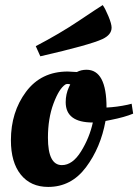

<svg xmlns="http://www.w3.org/2000/svg" viewBox="-20 -725 545 757"><path d="M170 12C230.7 12 280.3 -13.8 319 -65.5C357.7 -117.2 383.3 -178 396 -248L416 -252C453.3 -259.3 483 -267.7 505 -277L499 -316L483 -312C455 -306 427.3 -302.3 400 -301C400 -400.3 373.7 -450 321 -450C307 -450 294.3 -447 283 -441L247 -443C177 -443 122.2 -416.3 82.5 -363C42.8 -309.7 23 -246 23 -172C23 -114 36 -68.8 62 -36.5C88 -4.2 124 12 170 12ZM224 -74C187.3 -74 169 -110 169 -182C169 -232.7 176.3 -277.7 191 -317C205.7 -356.3 221.3 -381.3 238 -392C240 -393.3 243 -394 247 -394C251 -394 254.3 -393.3 257 -392L252 -382C243.3 -363.3 239 -343.3 239 -322C239 -268.7 274.7 -242 346 -242C337.3 -202 321.8 -164 299.5 -128C277.2 -92 252 -74 224 -74ZM420 -616C420 -626 415.8 -641 407.5 -661C399.2 -681 391.7 -695.7 385 -705C373 -697.7 341.7 -677 291 -643C240.3 -609 183.7 -575.7 121 -543L139 -503C269.7 -533 351.3 -555.7 384 -571C408 -582.3 420 -597.3 420 -616Z"/></svg>

Font: Oleo Script
Style: Regular
Weight: 400
Designer: Soytutype
Foundry: Soytutype
Version: Version 1.002